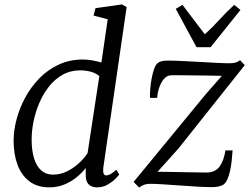

<svg xmlns="http://www.w3.org/2000/svg" viewBox="-20 -837 1132 868"><path d="M447 -79Q445 -61 448.5 -52.5Q452 -44 459 -44Q469.5 -44 480.5 -50.5Q491.5 -57 506 -69.5L519 -48Q515 -42 501 -28Q487 -14 466 -2Q445 10 419 10Q394 10 380.2 -4.2Q366.5 -18.5 367.5 -51V-77.5Q351.5 -56.5 327 -36.2Q302.5 -16 271.2 -3Q240 10 203.5 10Q148.5 10 112.5 -17.5Q76.5 -45 59 -92.5Q41.5 -140 41.5 -200.5Q41.5 -246.5 54.8 -297.2Q68 -348 94 -396Q120 -444 158 -483Q196 -522 245.5 -545Q295 -568 355.5 -568Q375 -568 397.2 -564Q419.5 -560 438.5 -554.5L467 -750L403 -766.5L411.5 -800L531 -817L552.5 -805ZM429 -493Q412 -507.5 389 -513.2Q366 -519 343.5 -519Q298.5 -519 263 -499Q227.5 -479 201.2 -445.5Q175 -412 157.5 -371Q140 -330 131.5 -287.2Q123 -244.5 123 -206.5Q123 -157 134 -121.2Q145 -85.5 166.5 -66.5Q188 -47.5 219 -47.5Q254 -47.5 284.8 -63.2Q315.5 -79 339.2 -101.5Q363 -124 376 -145ZM983 -494Q971 -494.5 945 -495Q919 -495.5 887 -495.8Q855 -496 824.8 -496.5Q794.5 -497 773.8 -497Q753 -497 750 -496.5Q733 -494.5 720.2 -479Q707.5 -463.5 699.8 -441Q692 -418.5 690.5 -394.5H658Q657.5 -410.5 659.2 -434Q661 -457.5 665.5 -482Q670 -506.5 677 -526Q684 -545.5 694.5 -553Q700.5 -557.5 710.5 -560.2Q720.5 -563 739 -563Q765.5 -563 803.8 -561.2Q842 -559.5 883 -557Q924 -554.5 960.2 -552.8Q996.5 -551 1018.5 -551Q1030 -551 1041.8 -553.5Q1053.5 -556 1065 -565L1086.5 -542.5L787 -166L692.5 -60.5Q713 -60.5 747 -59.8Q781 -59 816.5 -58.5Q852 -58 879.2 -57.5Q906.5 -57 913.5 -57Q953 -57 972.8 -84.2Q992.5 -111.5 999 -157H1031.5Q1030 -135.5 1027.5 -111Q1025 -86.5 1020 -64Q1015 -41.5 1007.2 -24.8Q999.5 -8 988 -1Q981.5 2.5 969.2 5.8Q957 9 939 9Q912 9 873.2 6.8Q834.5 4.5 793 1.5Q751.5 -1.5 715.5 -3.8Q679.5 -6 657.5 -6Q644 -6 632.2 -2Q620.5 2 609 11L584 -14.5L910.5 -411.5ZM868.5 -623.5 774.5 -797 805 -815Q830 -781.5 855.2 -748.5Q880.5 -715.5 906 -682Q943 -715.5 972.5 -748.5Q1002 -781.5 1039 -815L1067 -792L932 -623.5Z"/></svg>

Font: Merriweather Light
Style: Italic
Weight: 300
Italic angle: -7.8°
Designer: Eben Sorkin
Foundry: Eben Sorkin
Version: Version 2.101